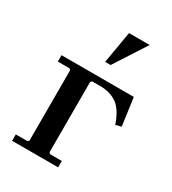

<svg xmlns="http://www.w3.org/2000/svg" viewBox="-176 -815 817 911"><g transform="rotate(30 232.5 -360.0)"><path d="M431 -469 452 -318 421 -310Q397 -381 359.5 -407.5Q322 -434 267 -434H223L216 -427V-42L223 -35H287V0H35V-35H99L106 -42V-427L99 -434H35V-469ZM230 -545 260 -720H373L260 -545Z"/></g></svg>

Font: Brygada 1918 SemiBold
Style: Regular
Weight: 600
Designer: Mateusz Machalski | Borys Kosmynka | Przemek Hoffer
Foundry: NIEPODLEGLA 2018
Version: Version 3.006